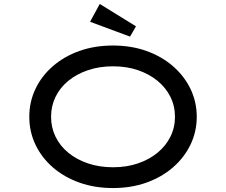

<svg xmlns="http://www.w3.org/2000/svg" viewBox="-20 -940 1142 970"><path d="M551 10Q458 10 381 -17.5Q304 -45 247 -94.5Q190 -144 159 -209.5Q128 -275 128 -350Q128 -425 159 -490.5Q190 -556 247 -605.5Q304 -655 381 -682.5Q458 -710 551 -710Q643 -710 720 -682.5Q797 -655 854 -605.5Q911 -556 942.5 -490.5Q974 -425 974 -350Q974 -275 942.5 -209.5Q911 -144 854 -94.5Q797 -45 720 -17.5Q643 10 551 10ZM551 -95Q620 -95 677 -114.5Q734 -134 776 -168.5Q818 -203 841 -249.5Q864 -296 864 -350Q864 -404 841 -450.5Q818 -497 776 -531.5Q734 -566 677 -585.5Q620 -605 551 -605Q482 -605 424.5 -585.5Q367 -566 325 -531.5Q283 -497 260.5 -450.5Q238 -404 238 -350Q238 -296 260.5 -249.5Q283 -203 325 -168.5Q367 -134 424.5 -114.5Q482 -95 551 -95ZM637 -755 435 -830 484 -920 667 -807Z"/></svg>

Font: Lexend Zetta
Style: Regular
Weight: 400
Designer: Bonnie Shaver-Troup, Thomas Jockin
Foundry: Lexend
Version: Version 1.007